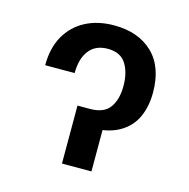

<svg xmlns="http://www.w3.org/2000/svg" viewBox="-87 -638 711 722"><g transform="rotate(15 268.5 -276.5)"><path d="M59.1 -340.8Q59.1 -407.7 85.9 -455.1Q112.8 -502.4 160.6 -527.6Q208.5 -552.7 271.5 -552.7Q366.7 -552.7 422.1 -499.3Q477.5 -445.8 477.5 -346.2Q477.5 -290.5 457.5 -248Q437.5 -205.6 393.8 -181.4Q350.1 -157.2 279.8 -157.2H239.3V-225.6H264.2Q318.4 -225.6 341.1 -257.1Q363.8 -288.6 363.8 -341.3Q363.8 -393.6 342.3 -427.5Q320.8 -461.4 271 -461.4Q223.6 -461.4 198.7 -429.2Q173.8 -397 173.8 -340.8ZM215.8 -225.6H330.6V0H215.8Z"/></g></svg>

Font: Inter 24pt Medium
Style: Regular
Weight: 500
Designer: Rasmus Andersson
Foundry: rsms
Version: Version 4.001;git-66647c0bb